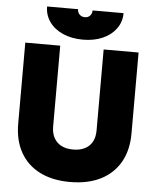

<svg xmlns="http://www.w3.org/2000/svg" viewBox="-60 -950 820 1013"><g transform="rotate(5 350.0 -444.0)"><path d="M348 12Q255 12 188 -22Q121 -56 85.5 -119.5Q50 -183 50 -271V-700H235V-271Q235 -236 249 -211Q263 -186 288.5 -173Q314 -160 350 -160Q386 -160 412 -173Q438 -186 451.5 -211Q465 -236 465 -271V-700H650V-271Q650 -183 614 -119.5Q578 -56 510.5 -22Q443 12 348 12ZM351 -742Q292 -742 246 -762Q200 -782 174 -818Q148 -854 148 -900H312Q312 -883 323 -872Q334 -861 351 -861Q368 -861 378.5 -872Q389 -883 389 -900H553Q553 -854 527 -818Q501 -782 455.5 -762Q410 -742 351 -742Z"/></g></svg>

Font: Figtree Black
Style: Regular
Weight: 900
Designer: Erik Kennedy
Foundry: Erik Kennedy
Version: Version 2.001;gftools[0.9.30]